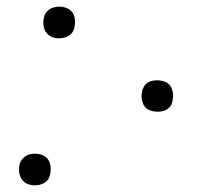

<svg xmlns="http://www.w3.org/2000/svg" viewBox="-20 -548 640 576"><path d="M157 -433Q146 -433 136 -437Q126 -441 119.5 -449.5Q113 -458 111 -469.5Q109 -481 111 -492Q112 -500 116.5 -507.5Q121 -515 127.5 -519.5Q134 -524 142 -526Q150 -528 158 -528Q169 -528 179.5 -524Q190 -520 196.5 -511.5Q203 -503 204.5 -491.5Q206 -480 204 -469Q203 -461 199 -454Q195 -447 188 -442Q181 -437 173 -435Q165 -433 157 -433ZM452 -213Q446 -213 438.5 -214.5Q431 -216 425 -219Q419 -222 415 -227Q411 -232 408.5 -238.5Q406 -245 405 -253Q404 -261 405 -266L406 -271Q406 -276 408 -280.5Q410 -285 412.5 -289.5Q415 -294 419.5 -297.5Q424 -301 428.5 -303Q433 -305 439 -306Q445 -307 448 -307H452Q459 -307 466 -305.5Q473 -304 479 -301Q485 -298 489 -293Q493 -288 495.5 -281.5Q498 -275 499 -267Q500 -259 499 -255L498 -249Q497 -244 496 -239.5Q495 -235 492 -230.5Q489 -226 484.5 -222.5Q480 -219 475.5 -217Q471 -215 465.5 -214Q460 -213 456 -213ZM84 8Q73 8 63 4Q53 0 46.5 -8.5Q40 -17 38 -28.5Q36 -40 38 -51Q39 -59 43.5 -66Q48 -73 54.5 -78Q61 -83 69 -85Q77 -87 85 -87Q96 -87 106.5 -83Q117 -79 123.5 -70.5Q130 -62 131.5 -50.5Q133 -39 131 -28Q130 -20 126 -12.5Q122 -5 115 -0.5Q108 4 100 6Q92 8 84 8Z"/></svg>

Font: Iosevka Aile XLt Obl
Style: Regular
Weight: 200
Italic angle: -9°
Designer: Belleve Invis
Foundry: Belleve Invis
Version: Version 31.1.0; ttfautohint (v1.8.4)